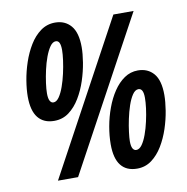

<svg xmlns="http://www.w3.org/2000/svg" viewBox="-81 -803 867 890"><g transform="rotate(-10 352.0 -357.5)"><path d="M122.1 0 508.8 -713.9H604L216.8 0ZM153.8 -275.9Q104.5 -275.9 78.1 -308.6Q51.8 -341.3 51.8 -408.2Q51.8 -441.4 58.6 -482.9Q65.4 -524.4 79.6 -566.7Q93.8 -608.9 115.5 -644.5Q137.2 -680.2 167.2 -702.1Q197.3 -724.1 235.8 -724.1Q282.2 -724.1 310.1 -691.7Q337.9 -659.2 337.9 -590.8Q337.9 -560.1 331.3 -519Q324.7 -478 310.8 -435.5Q296.9 -393.1 275.1 -356.9Q253.4 -320.8 223.4 -298.3Q193.4 -275.9 153.8 -275.9ZM165 -360.8Q179.2 -360.8 191.7 -378.7Q204.1 -396.5 214.1 -424.6Q224.1 -452.6 231.2 -484.4Q238.3 -516.1 242.2 -545.2Q246.1 -574.2 246.1 -592.8Q246.1 -616.2 240.7 -627.2Q235.4 -638.2 224.1 -638.2Q209.5 -638.2 197 -620.6Q184.6 -603 174.3 -575.4Q164.1 -547.9 157 -516.1Q149.9 -484.4 146 -455.3Q142.1 -426.3 142.1 -407.2Q142.1 -383.3 148.2 -372.1Q154.3 -360.8 165 -360.8ZM494.1 8.8Q443.8 8.8 418 -23.9Q392.1 -56.6 392.1 -123Q392.1 -163.1 399.9 -206.8Q407.7 -250.5 422.9 -291.7Q438 -333 460.2 -366.2Q482.4 -399.4 511.2 -419.2Q540 -439 575.2 -439Q621.6 -439 649.2 -407Q676.8 -375 676.8 -306.2Q676.8 -274.4 670.2 -233.2Q663.6 -191.9 649.7 -149.7Q635.7 -107.4 614 -71.5Q592.3 -35.6 562.5 -13.4Q532.7 8.8 494.1 8.8ZM504.9 -77.1Q519.5 -77.1 532 -94.5Q544.4 -111.8 554.4 -139.6Q564.5 -167.5 571.5 -199Q578.6 -230.5 582.3 -259.5Q585.9 -288.6 585.9 -308.1Q585.9 -331.1 580.1 -342Q574.2 -353 563 -353Q547.4 -353 534.7 -334.2Q522 -315.4 512.2 -286.4Q502.4 -257.3 495.6 -225.1Q488.8 -192.9 485.4 -165Q481.9 -137.2 481.9 -122.1Q481.9 -98.6 488 -87.9Q494.1 -77.1 504.9 -77.1Z"/></g></svg>

Font: Open Sans Condensed
Style: Italic
Weight: 400
Width: 3
Italic angle: -12°
Designer: Monotype Design Team
Foundry: Monotype Imaging Inc.
Version: Version 3.000